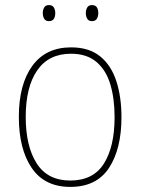

<svg xmlns="http://www.w3.org/2000/svg" viewBox="-20 -724 552 754"><path d="M457 -264Q457 -139 408 -64.5Q359 10 256 10Q155 10 104.5 -64.5Q54 -139 54 -265Q54 -393 107 -465.5Q160 -538 259 -538Q330 -538 373.5 -502.5Q417 -467 437 -405Q457 -343 457 -264ZM81 -265Q81 -150 124 -82.5Q167 -15 256 -15Q346 -15 388 -81.5Q430 -148 430 -264Q430 -336 413.5 -392Q397 -448 359 -480.5Q321 -513 259 -513Q171 -513 126 -447.5Q81 -382 81 -265ZM148 -673Q148 -685 153.5 -694.5Q159 -704 172 -704Q186 -704 191.5 -694.5Q197 -685 197 -673Q197 -659 191.5 -650Q186 -641 172 -641Q159 -641 153.5 -650.5Q148 -660 148 -673ZM317 -673Q317 -685 322.5 -694.5Q328 -704 341 -704Q355 -704 360.5 -695Q366 -686 366 -673Q366 -660 360.5 -650.5Q355 -641 341 -641Q328 -641 322.5 -650.5Q317 -660 317 -673Z"/></svg>

Font: Noto Sans Gurmukhi UI SemiCondensed Thin
Style: Regular
Weight: 100
Width: 4
Designer: Jelle Bosma - Monotype Design Team
Foundry: Monotype Imaging Inc.
Version: Version 2.004; ttfautohint (v1.8.4.7-5d5b)